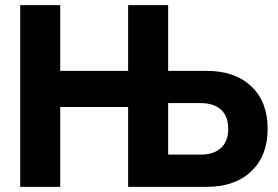

<svg xmlns="http://www.w3.org/2000/svg" viewBox="-20 -725 1080 745"><path d="M477.1 0V-705H632.5V0ZM58.4 0V-705H213.7V0ZM156.6 -309.9V-450H534.3V-309.9ZM591 0V-125H757.7Q809.3 -125 837.4 -150.9Q865.5 -176.9 865.5 -225Q865.5 -274.1 837.4 -299.6Q809.3 -325 757.7 -325H591V-450H782.2Q891.4 -450 955 -390.2Q1018.5 -330.3 1018.5 -225Q1018.5 -120.7 955 -60.3Q891.4 0 782.2 0Z"/></svg>

Font: TikTok Sans Light
Style: Regular
Weight: 300
Version: Version 4.000